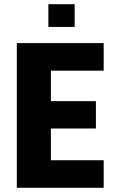

<svg xmlns="http://www.w3.org/2000/svg" viewBox="-20 -893 557 913"><path d="M60 0V-688H473V-557H222V-412H436V-282H222V-131H473V0ZM210 -765V-873H335V-765Z"/></svg>

Font: Saira Semi Condensed
Style: Bold
Weight: 700
Width: 4
Designer: Hector Gatti with collaboration of the Omnibus-Type team
Foundry: Omnibus-Type
Version: Version 1.001; ttfautohint (v1.8)